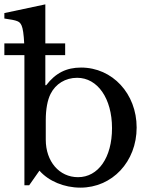

<svg xmlns="http://www.w3.org/2000/svg" viewBox="-21 -850 695 881"><path d="M189 -209V-298C189 -350 197 -391 211 -419C234 -465 279 -493 333 -493C427 -493 493 -398 493 -262C493 -127 430 -37 337 -37C251 -37 189 -109 189 -209ZM187 -830 -1 -790V-765C62 -756 69 -752 78 -733C84 -720 88 -692 90 -651H-1V-597H91V0H113L160 -67C202 -19 273 11 348 11C494 11 606 -108 606 -265C606 -420 495 -540 351 -540C284 -540 234 -515 191 -459H187V-597H278V-651H187Z"/></svg>

Font: Libre Baskerville
Style: Regular
Weight: 400
Designer: Pablo Impallari, Rodrigo Fuenzalida
Foundry: Pablo Impallari, Rodrigo Fuenzalida
Version: Version 1.051;Glyphs 3.2.3 (3260)